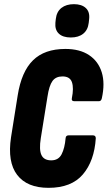

<svg xmlns="http://www.w3.org/2000/svg" viewBox="-20 -896 517 922"><path d="M213 6Q110 6 62.5 -56Q15 -118 33 -237L65 -438Q83 -552 138.5 -606.5Q194 -661 294 -661Q363 -661 407.5 -631.5Q452 -602 468.5 -549Q485 -496 469 -424Q466 -410 455 -410H337Q322 -410 325 -424Q335 -473 325.5 -501Q316 -529 280 -529Q248 -529 232 -507Q216 -485 208 -432L176 -233Q167 -177 179 -151.5Q191 -126 226 -126Q261 -126 276 -155.5Q291 -185 295 -232Q296 -246 309 -246H427Q433 -246 436.5 -242.5Q440 -239 440 -232Q433 -123 378 -58.5Q323 6 213 6ZM320 -716Q282 -716 262.5 -734.5Q243 -753 246 -787L248 -805Q252 -840 275 -858Q298 -876 335 -876Q372 -876 392 -857.5Q412 -839 408 -804L406 -786Q402 -752 379.5 -734Q357 -716 320 -716Z"/></svg>

Font: Sofia Sans Extra Condensed Black
Style: Italic
Weight: 900
Italic angle: -9°
Version: Version 4.100